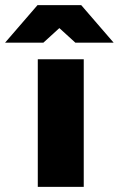

<svg xmlns="http://www.w3.org/2000/svg" viewBox="-93 -732 465 752"><path d="M55 0V-500H235V0ZM202 -565 55 -699V-712H225L352 -565ZM-73 -565 54 -712H224V-699L77 -565Z"/></svg>

Font: Figtree Black
Style: Regular
Weight: 900
Designer: Erik Kennedy
Foundry: Erik Kennedy
Version: Version 2.001;gftools[0.9.30]